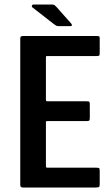

<svg xmlns="http://www.w3.org/2000/svg" viewBox="-20 -833 492 853"><path d="M81 0Q70 0 70 -11V-662Q70 -673 81 -673H409Q419 -673 421 -671.5Q423 -670 423 -660V-599Q423 -588 420.5 -586Q418 -584 409 -584H192Q186 -584 185 -583Q184 -582 184 -577V-391Q184 -386 185.5 -384.5Q187 -383 191 -383H364Q375 -383 377 -380.5Q379 -378 379 -366V-311Q379 -300 376.5 -297.5Q374 -295 364 -295H191Q186 -295 185 -294Q184 -293 184 -288V-97Q184 -92 185 -90Q186 -88 191 -88H407Q419 -88 421 -85.5Q423 -83 423 -72V-16Q423 -5 420 -2.5Q417 0 407 0ZM239 -717Q233 -717 229 -719.5Q225 -722 218 -727L123 -801Q120 -804 122 -808.5Q124 -813 128 -813H210Q219 -813 222 -810.5Q225 -808 231 -802L295 -730Q300 -725 299.5 -721Q299 -717 293 -717Z"/></svg>

Font: Glory SemiBold
Style: Regular
Weight: 600
Designer: Robert Leuschke
Foundry: Robert Leuschke
Version: Version 1.011